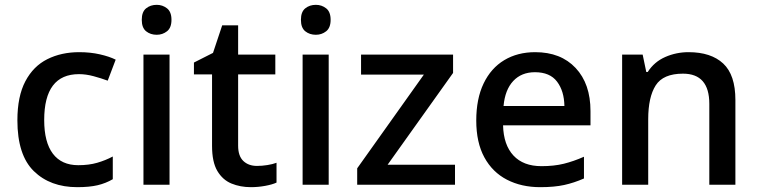

<svg xmlns="http://www.w3.org/2000/svg" viewBox="-20 -765 3144 795"><path d="M300 10Q188 10 120 -56.5Q52 -123 52 -267Q52 -366 85 -428.5Q118 -491 176 -520Q234 -549 308 -549Q354 -549 393.5 -540Q433 -531 459 -518L426 -431Q399 -441 367.5 -449.5Q336 -458 307 -458Q163 -458 163 -268Q163 -176 199 -128.5Q235 -81 304 -81Q348 -81 382.5 -91Q417 -101 447 -117V-23Q418 -6 384 2Q350 10 300 10Z M629 -745Q653 -745 671.5 -730.5Q690 -716 690 -683Q690 -650 671.5 -635.5Q653 -621 629 -621Q603 -621 585 -635.5Q567 -650 567 -683Q567 -716 585 -730.5Q603 -745 629 -745ZM682 -539V0H574V-539Z M1044 -78Q1065 -78 1087 -81.5Q1109 -85 1125 -91V-9Q1108 -1 1078.5 4.5Q1049 10 1019 10Q975 10 938.5 -5Q902 -20 880 -57Q858 -94 858 -161V-457H783V-506L862 -546L900 -660H966V-539H1120V-457H966V-162Q966 -119 987.5 -98.5Q1009 -78 1044 -78Z M1288 -745Q1312 -745 1330.5 -730.5Q1349 -716 1349 -683Q1349 -650 1330.5 -635.5Q1312 -621 1288 -621Q1262 -621 1244 -635.5Q1226 -650 1226 -683Q1226 -716 1244 -730.5Q1262 -745 1288 -745ZM1341 -539V0H1233V-539Z M1864 0H1459V-68L1735 -456H1475V-539H1856V-463L1585 -83H1864Z M2196 -549Q2302 -549 2363.5 -483.5Q2425 -418 2425 -305V-246H2063Q2065 -165 2106 -121Q2147 -77 2222 -77Q2274 -77 2314.5 -87Q2355 -97 2398 -116V-26Q2357 -8 2316 1Q2275 10 2217 10Q2139 10 2079 -21Q2019 -52 1985.5 -113.5Q1952 -175 1952 -266Q1952 -356 1982.5 -419.5Q2013 -483 2068 -516Q2123 -549 2196 -549ZM2195 -466Q2139 -466 2105 -429.5Q2071 -393 2065 -326H2317Q2316 -388 2286.5 -427Q2257 -466 2195 -466Z M2831 -549Q2924 -549 2974.5 -502Q3025 -455 3025 -351V0H2917V-335Q2917 -460 2808 -460Q2726 -460 2695 -411.5Q2664 -363 2664 -271V0H2556V-539H2641L2656 -467H2662Q2689 -509 2734.5 -529Q2780 -549 2831 -549Z"/></svg>

Font: Noto Sans Thaana Medium
Style: Regular
Weight: 500
Designer: David Williams
Foundry: Google Inc.
Version: Version 3.001; ttfautohint (v1.8.4.7-5d5b)